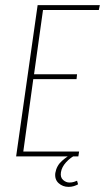

<svg xmlns="http://www.w3.org/2000/svg" viewBox="-20 -611 410 750"><path d="M43 0 127 -591H370L366 -572H148L113 -321H281L279 -302H110L71 -19H289L286 0ZM248 119Q225 119 209 104.5Q193 90 196 65Q201 36 222 17.5Q243 -1 262 -10H283Q255 4 238 23Q221 42 218 62Q215 82 226.5 92Q238 102 251 102Q261 102 269 99.5Q277 97 281 95L285 109Q278 113 268.5 116Q259 119 248 119Z"/></svg>

Font: Alumni Sans Thin Thin
Style: Italic
Weight: 250
Italic angle: -8°
Version: Version 1.016